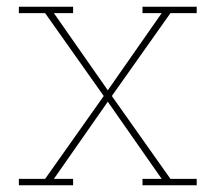

<svg xmlns="http://www.w3.org/2000/svg" viewBox="-20 -550 640 570"><path d="M36 0V-19H114L288 -265L114 -511H36V-530H197V-511H140L300 -282L460 -511H403V-530H564V-511H486L312 -265L486 -19H564V0H403V-19H460L300 -248L140 -19H197V0Z"/></svg>

Font: Iosevka Slab Thin Extended
Style: Regular
Weight: 100
Width: 7
Monospace: yes
Designer: Belleve Invis
Foundry: Belleve Invis
Version: Version 11.1.1; ttfautohint (v1.8.3)